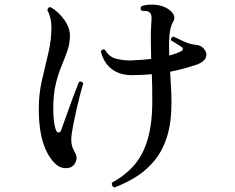

<svg xmlns="http://www.w3.org/2000/svg" viewBox="-20 -784 1040 851"><path d="M487 47Q480 44 477 37.5Q474 31 477 25Q536 -7 575.5 -53Q615 -99 635 -168Q655 -237 655 -336Q655 -371 654.5 -400Q654 -429 653 -455Q631 -453 609.5 -452Q588 -451 568 -451Q513 -450 476.5 -477Q440 -504 427 -556Q434 -570 446 -563Q463 -532 493.5 -524Q524 -516 559 -516Q580 -517 603.5 -518.5Q627 -520 650 -523Q649 -566 648.5 -605Q648 -644 651 -689Q653 -706 650.5 -716Q648 -726 639 -732Q634 -735 624.5 -735.5Q615 -736 608 -736Q598 -748 608 -757Q628 -764 656 -763.5Q684 -763 706 -754Q732 -744 745.5 -725.5Q759 -707 747 -687Q734 -665 731 -625.5Q728 -586 730 -538Q746 -542 759.5 -547Q773 -552 783 -557Q791 -561 790.5 -567Q790 -573 782 -578Q776 -582 762 -590.5Q748 -599 738 -605Q736 -618 749 -622Q758 -618 774 -610Q790 -602 807.5 -595Q825 -588 837 -587Q859 -585 869.5 -579.5Q880 -574 886 -565Q900 -547 892 -528.5Q884 -510 856 -499Q827 -489 796 -480.5Q765 -472 734 -466Q736 -432 738 -397Q740 -362 740 -328Q740 -240 720 -177.5Q700 -115 664.5 -72Q629 -29 583.5 -0.5Q538 28 487 47ZM298 -45Q285 -37 265 -39Q245 -41 230 -54Q193 -86 172.5 -147Q152 -208 152 -302Q152 -369 166 -429Q180 -489 194 -547.5Q208 -606 208 -665Q208 -685 203 -705Q198 -725 190 -738Q192 -754 205 -752Q238 -733 264 -697.5Q290 -662 290 -626Q290 -592 279 -560Q268 -528 253 -492.5Q238 -457 227 -411Q216 -365 216 -302Q216 -236 229 -205Q234 -196 241 -197Q248 -198 251 -207Q262 -237 276 -276.5Q290 -316 304.5 -355Q319 -394 330 -421Q336 -424 341.5 -421.5Q347 -419 349 -414Q342 -392 334 -360.5Q326 -329 318 -294Q310 -259 304 -227.5Q298 -196 296 -174Q295 -155 298.5 -140.5Q302 -126 313 -106Q323 -90 317.5 -72Q312 -54 298 -45Z"/></svg>

Font: Zen Old Mincho SemiBold
Style: Regular
Weight: 600
Version: Version 1.500